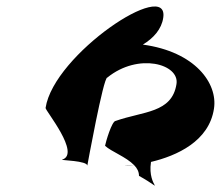

<svg xmlns="http://www.w3.org/2000/svg" viewBox="-20 -666 686 594"><path d="M121 -332C120 -324 231 -190 172 -172C165 -170 252 -169 250 -153C250 -153 300 -428 312 -426C408 -504 536 -468 526 -406C512 -316 423 -322 338 -292C326 -292 307 -226 305 -215C324 -197 370 -181 395 -155C400 -155 403 -156 408 -157C403 -156 400 -156 395 -155C404 -146 410 -135 410 -122C501 -71 435 -84 447 -164V-165C527 -184 627 -229 642 -330C654 -408 584 -506 422 -528C455 -548 480 -576 485 -611C504 -736 146 -498 121 -332ZM365 -153C377 -152 387 -154 395 -155C383 -154 372 -153 365 -153Z"/></svg>

Font: Ampere
Style: SCSuExtIta
Weight: 400
Version: Version 1